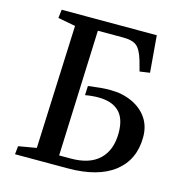

<svg xmlns="http://www.w3.org/2000/svg" viewBox="-106 -804 844 899"><g transform="rotate(15 316.5 -355.0)"><path d="M51 -40 138 -55 163 -653 78 -669 83 -710H544L559 -532L510 -525L496 -576Q481 -626 460 -642.5Q439 -659 396 -659H272L248 -48H304Q396 -48 443 -93.5Q490 -139 490 -222Q490 -292 455.5 -325Q421 -358 356 -358Q324 -358 292 -352L294 -397Q332 -402 354 -404Q376 -406 401 -406Q459 -406 506 -384.5Q553 -363 579.5 -324.5Q606 -286 606 -233Q606 -123 527.5 -61.5Q449 0 302 0H47Z"/></g></svg>

Font: Literata 36pt Medium
Style: Italic
Weight: 500
Italic angle: -2°
Designer: Latin by Veronika Burian and Jose Scaglione. Greek by Irene Vlachou. Cyrillic by Vera Evstafieva
Foundry: TypeTogether
Version: Version 3.002